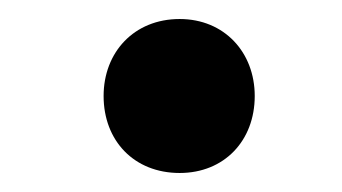

<svg xmlns="http://www.w3.org/2000/svg" viewBox="-20 -661 360 202"><path d="M89 -560C89 -513 121 -479 169 -479C216 -479 248 -513 248 -560C248 -606 216 -641 169 -641C121 -641 89 -606 89 -560Z"/></svg>

Font: Noto Sans Devanagari UI SemiCondensed Black
Style: Regular
Weight: 900
Width: 4
Designer: Jelle Bosma - Monotype Design Team
Foundry: Monotype Imaging Inc.
Version: Version 2.004